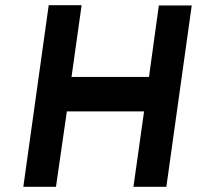

<svg xmlns="http://www.w3.org/2000/svg" viewBox="-20 -721 760 741"><path d="M70 0H196L238 -291H536L495 0H622L720 -700H593L555 -424H256L295 -701H168Z"/></svg>

Font: Unageo
Style: Bold-Italic
Weight: 700
Designer: Richard Sepsi
Foundry: Richard Sepsi
Version: Version 2.000